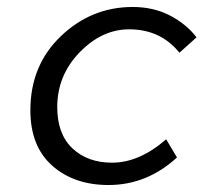

<svg xmlns="http://www.w3.org/2000/svg" viewBox="-20 -518 640 550"><path d="M291 12Q192 12 129.5 -43.5Q67 -99 67 -202Q67 -331 154.5 -414.5Q242 -498 360 -498Q420 -498 467 -473.5Q514 -449 543 -411L494 -367Q440 -434 350 -434Q272 -434 208 -368Q144 -302 144 -211Q144 -134 187.5 -93Q231 -52 301 -52Q379 -52 456 -119L487 -67Q401 12 291 12Z"/></svg>

Font: TypoPRO Source Code Pro
Style: Italic
Weight: 400
Italic angle: -11°
Monospace: yes
Designer: Paul D. Hunt, Teo Tuominen
Foundry: Adobe Systems Incorporated
Version: Version 1.030;PS 1.0;hotconv 1.0.84;makeotf.lib2.5.63406